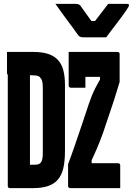

<svg xmlns="http://www.w3.org/2000/svg" viewBox="-20 -967 683 987"><path d="M151 -700Q196 -700 227 -690Q258 -680 277.5 -659Q297 -638 305.5 -606Q314 -574 314 -530V-191Q314 -137 305 -100.5Q296 -64 276 -42Q256 -20 225 -10Q194 0 151 0Q131 0 114.5 0Q98 0 85 0Q72 0 61.5 0Q51 0 43.5 0Q36 0 31 0Q26 0 23 -3Q20 -6 20 -11Q20 -89 20 -167.5Q20 -246 20 -329.5Q20 -413 20 -505Q20 -597 20 -700L144 -630L134 -608Q134 -581 134 -554Q134 -527 134 -501Q134 -453 134 -405Q134 -357 134 -310Q134 -263 134 -215Q134 -167 134 -120Q138 -120 141 -120Q144 -120 148 -120Q152 -120 156 -120Q168 -120 176.5 -122.5Q185 -125 190 -131.5Q195 -138 197.5 -149.5Q200 -161 200 -180V-517Q200 -529 199 -537.5Q198 -546 195.5 -553.5Q193 -561 189 -565Q185 -572 178.5 -575Q172 -578 164 -579Q156 -580 145 -580Q129 -580 112.5 -580Q96 -580 81 -580Q66 -580 52 -580Q38 -580 27 -580Q24 -580 21.5 -581.5Q19 -583 17.5 -585.5Q16 -588 16 -591Q16 -618 16 -645.5Q16 -673 16 -700Q26 -700 43 -700Q60 -700 79 -700Q98 -700 117 -700Q136 -700 151 -700ZM598 0H341Q336 0 333 -3Q330 -6 330 -11V-123Q347 -168 364.5 -219Q382 -270 400.5 -324.5Q419 -379 437 -434Q444 -455 452 -474.5Q460 -494 469 -512Q478 -530 487 -546Q496 -562 504.5 -575Q513 -588 521 -599L494 -525V-598L510 -572Q497 -572 487.5 -572Q478 -572 470 -572Q462 -572 455.5 -572Q449 -572 443 -572Q437 -572 430 -572H409Q386 -572 371 -580.5Q356 -589 348 -605.5Q340 -622 336.5 -645.5Q333 -669 333 -700H584Q588 -700 590 -698.5Q592 -697 593.5 -695Q595 -693 595 -689V-546Q582 -501 569 -461Q556 -421 541.5 -378.5Q527 -336 509 -282Q501 -259 492.5 -238.5Q484 -218 476 -198.5Q468 -179 459 -160.5Q450 -142 442 -124Q434 -106 426 -88L451 -174V-102L435 -128Q469 -128 483 -128Q497 -128 500 -128Q503 -128 504 -128Q505 -128 511.5 -128Q518 -128 539 -128H587Q592 -128 595 -125Q598 -122 598 -117Q598 -88 598 -59Q598 -30 598 0ZM419 -516Q402 -516 378 -516Q354 -516 344 -516Q341 -516 338.5 -517.5Q336 -519 334.5 -521.5Q333 -524 333 -527Q333 -544 333 -566Q333 -588 333 -613Q333 -638 333 -660.5Q333 -683 333 -700Q365 -700 384 -689.5Q403 -679 411 -655.5Q419 -632 419 -592Q419 -582 419 -568Q419 -554 419 -540.5Q419 -527 419 -516ZM526 -775Q512 -775 489.5 -775Q467 -775 445 -775Q423 -775 411 -775Q398 -775 391 -778.5Q384 -782 376 -794Q369 -805 356.5 -821.5Q344 -838 329 -858.5Q314 -879 297 -902Q280 -925 265 -947Q291 -947 317.5 -947Q344 -947 370 -947Q381 -947 387.5 -943Q394 -939 399 -930Q411 -914 425 -893.5Q439 -873 465 -838L435 -859Q452 -859 468.5 -859Q485 -859 501 -859L451 -836Q478 -871 499 -898.5Q520 -926 536 -947H632Q636 -947 638.5 -946.5Q641 -946 642 -944.5Q643 -943 643 -940Q643 -936 639.5 -930Q636 -924 625 -908Q616 -895 604 -878.5Q592 -862 578 -844Q564 -826 550.5 -808Q537 -790 526 -775Z"/></svg>

Font: Recursive Monospace
Style: Bold
Weight: 700
Version: Version 1.047